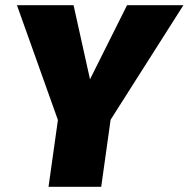

<svg xmlns="http://www.w3.org/2000/svg" viewBox="-20 -716 723 736"><path d="M404 -257 368 0H166L202 -256L45 -696H262L325 -412L467 -696H683Z"/></svg>

Font: FiraGO Heavy
Style: Italic
Weight: 900
Italic angle: -8°
Designer: bBox Type GmbH
Foundry: bBox Type GmbH
Version: Version 1.001